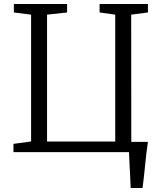

<svg xmlns="http://www.w3.org/2000/svg" viewBox="-20 -763 816 963"><path d="M635.5 180Q634.5 157.5 633.5 135Q632.5 112.5 631.2 90Q630 67.5 629 45Q628 22.5 627 0H47.5V-41.5L136 -53.5V-689.5L49.5 -700.5V-743H316.5V-700.5L216 -689.5V-53H558V-689.5L479.5 -700.5V-743H722V-700.5L638 -689.5L638.5 -51.5H722Q717.5 -23 714.2 6Q711 35 708 64Q705 93 702 122Q699 151 695 180Z"/></svg>

Font: Merriweather 20pt Light
Style: Regular
Weight: 300
Version: Version 2.100